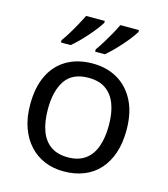

<svg xmlns="http://www.w3.org/2000/svg" viewBox="-115 -856 834 955"><g transform="rotate(15 302.5 -378.0)"><path d="M551 -269Q551 -202 533.5 -150.5Q516 -99 483.5 -63Q451 -27 404.5 -8.5Q358 10 301 10Q248 10 203 -8.5Q158 -27 125 -63Q92 -99 73.5 -150.5Q55 -202 55 -269Q55 -358 85 -419.5Q115 -481 171 -513.5Q227 -546 304 -546Q377 -546 432.5 -513.5Q488 -481 519.5 -419.5Q551 -358 551 -269ZM146 -269Q146 -206 162.5 -159.5Q179 -113 214 -88Q249 -63 303 -63Q357 -63 392 -88Q427 -113 443.5 -159.5Q460 -206 460 -269Q460 -333 443 -378Q426 -423 391.5 -447.5Q357 -472 302 -472Q220 -472 183 -418Q146 -364 146 -269ZM482 -756Q474 -743 459 -723Q444 -703 424.5 -681Q405 -659 385.5 -639.5Q366 -620 349 -606H299V-618Q313 -637 329 -663Q345 -689 360.5 -716.5Q376 -744 386 -766H482ZM306 -756Q298 -743 283 -723Q268 -703 248.5 -681Q229 -659 209.5 -639.5Q190 -620 173 -606H123V-618Q137 -637 153 -663Q169 -689 184 -716.5Q199 -744 210 -766H306Z"/></g></svg>

Font: Noto Sans Gurmukhi
Style: Regular
Weight: 400
Designer: Jelle Bosma - Monotype Design Team
Foundry: Monotype Imaging Inc.
Version: Version 2.003